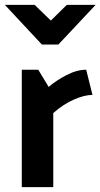

<svg xmlns="http://www.w3.org/2000/svg" viewBox="-28 -773 415 793"><path d="M-8 -753H115L182 -688L248 -753H367L213 -589H145ZM328 -485 354 -381Q321 -381 277.5 -362Q234 -343 192 -306V0H62V-485H130L173 -414Q203 -440 246 -462.5Q289 -485 328 -485Z"/></svg>

Font: Palanquin Dark
Style: Regular
Weight: 400
Designer: Pria Ravichandran
Version: Version 1.001